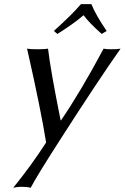

<svg xmlns="http://www.w3.org/2000/svg" viewBox="-20 -666 600 923"><path d="M419.4 -646Q441.4 -591.8 492.7 -517.1L468.8 -502.9Q408.7 -556.2 381.8 -592.8Q327.1 -546.9 255.9 -502.9L238.8 -517.1Q328.1 -597.7 369.1 -646ZM109.9 -432.1Q124 -429.2 161.1 -429.2Q197.3 -429.2 210.9 -432.1Q222.7 -329.6 271.5 -87.4H273.4Q370.6 -230.5 478 -432.1Q488.3 -429.2 516.1 -429.2Q548.8 -429.2 559.6 -432.1Q449.2 -275.4 262.7 15.6Q157.7 179.2 127.4 236.8Q111.8 231.9 79.6 231.9Q61 232.4 43.5 236.8Q131.3 128.4 201.7 19Q176.3 -139.6 114.3 -413.6Q111.8 -424.3 109.9 -432.1Z"/></svg>

Font: Linux Biolinum Capitals O
Style: Italic Samll Caps
Weight: 400
Italic angle: -12°
Designer: Philipp H. Poll
Foundry: Philipp H. Poll
Version: Version 0.6.2